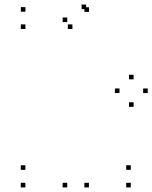

<svg xmlns="http://www.w3.org/2000/svg" viewBox="-20 -806 663 836"><path d="M623.3 -400.8V-420.8H603.3V-400.8ZM561.8 -460.5V-480.5H541.8V-460.5ZM500.3 -400.8V-420.8H480.3V-400.8ZM561.8 -340.7V-360.7H541.8V-340.7ZM549.5 10V-10H529.5V10ZM549.5 -66.5V-86.5H529.5V-66.5ZM90.5 -66.5V-86.5H70.5V-66.5ZM90.5 10V-10H70.5V10ZM367.5 -754.3V-774.3H347.5V-754.3ZM355.2 -766.2V-786.2H335.2V-766.2ZM90.7 -755V-775H70.7V-755ZM90.7 -679.8V-699.8H70.7V-679.8ZM295.3 -679.8V-699.8H275.3V-679.8ZM272.8 -709.7V-729.7H252.8V-709.7ZM272.7 10V-10H252.7V10ZM367.3 10V-10H347.3V10Z"/></svg>

Font: Monaspace Neon Dots Var
Style: Regular
Weight: 400
Designer: Riley Cran and the Lettermatic Team
Version: Version 1.100 (Monaspace Neon Dots)